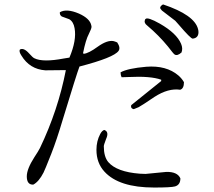

<svg xmlns="http://www.w3.org/2000/svg" viewBox="-20 -786 960 860"><path d="M711 -766Q851 -719 867 -656Q869 -649 869 -642Q869 -619 849 -614Q846 -613 843 -613Q834 -613 781 -675Q769 -689 765 -693L705 -739Q703 -741 702 -743Q692 -752 704 -762Q707 -765 711 -766ZM793 -551Q774 -534 762 -542Q757 -545 732 -578Q691 -628 640 -671Q624 -683 629 -696Q629 -699 632 -701Q641 -711 696 -680Q771 -637 791 -590Q800 -569 793 -551ZM804 -418Q804 -389 787 -384Q734 -392 672 -352Q613 -312 601 -306Q590 -301 579 -297Q566 -300 567 -311Q567 -314 569 -316L702 -423V-429Q654 -446 556 -441Q535 -440 525 -440Q520 -449 520 -462Q553 -480 635 -487Q725 -494 779 -448Q794 -435 804 -418ZM788 13Q788 42 764 49Q746 54 670 54Q513 54 448 -17Q412 -56 412 -115Q412 -154 429 -186Q437 -201 447 -204Q470 -196 455 -163Q445 -137 445 -131Q445 -84 465 -60Q503 -16 606 -8Q620 -7 632 -7L725 -16Q775 -17 788 13ZM336 -488Q324 -457 261 -250Q234 -159 210 -98Q180 -22 175 -13Q154 28 129 41Q100 42 100 4Q100 -29 134 -82Q152 -109 159 -123Q240 -292 275 -472L183 -471Q113 -476 76 -537Q64 -555 69 -564Q86 -574 111 -546Q127 -528 134 -525Q172 -506 266 -524Q285 -527 291 -528Q324 -606 314 -660Q309 -689 290 -700L257 -712Q247 -718 248 -731Q278 -749 334 -725Q383 -703 389 -672Q390 -669 390 -666Q390 -658 378 -634Q364 -608 352 -548L355 -545Q377 -547 418 -577Q460 -607 488 -602Q496 -600 505 -596Q521 -572 511 -558Q490 -528 336 -488Z"/></svg>

Font: cwTeXKai
Style: Medium
Weight: 500
Version: Version 1.17